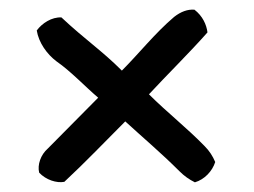

<svg xmlns="http://www.w3.org/2000/svg" viewBox="-20 -485 526 397"><path d="M56 -422C60 -397 77 -373 97 -358C126 -338 156 -306 183 -283C155 -255 111 -210 79 -178C64 -165 57 -144 61 -128C75 -113 97 -106 113 -109C156 -149 197 -192 239 -234C276 -200 313 -169 351 -131C361 -121 371 -114 383 -108C403 -114 419 -131 425 -150C420 -162 413 -173 403 -183C366 -221 325 -253 288 -290C325 -330 371 -375 409 -418C407 -434 399 -452 382 -465C368 -466 354 -461 340 -450C301 -417 267 -374 232 -339C190 -381 156 -403 107 -449C87 -450 67 -437 56 -422Z"/></svg>

Font: Snowfall
Style: Regular
Weight: 400
Designer: Jasper
Foundry: Cannot Into Space Fonts
Version: Version 0.9